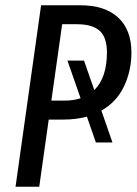

<svg xmlns="http://www.w3.org/2000/svg" viewBox="-20 -709 519 729"><path d="M365 -289 407 -168H344L310 -266Q269 -255 220 -255H165L129 0H39L136 -689H285Q378 -689 428.5 -642.5Q479 -596 479 -509Q479 -441 451 -381.5Q423 -322 365 -289ZM386 -510Q386 -567 358.5 -592Q331 -617 272 -617H216L175 -327H225Q259 -327 286 -336L236 -479H299L338 -367Q386 -414 386 -510Z"/></svg>

Font: Fira Sans Compressed
Style: Italic
Weight: 400
Width: 1
Italic angle: -8°
Designer: bBox Type GmbH & Carrois Corporate GbR & Edenspiekermann AG
Foundry: bBox Type GmbH & Carrois Corporate GbR & Edenspiekermann AG
Version: Version 4.301